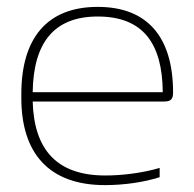

<svg xmlns="http://www.w3.org/2000/svg" viewBox="-20 -529 565 558"><path d="M483 -260C483 -422 408 -509 264 -509C115 -509 42 -416 42 -256V-244C42 -84 122 9 285 9C339 9 397 1 444 -14V-41C393 -26 335 -19 286 -19C146 -19 79 -93 75 -234H458C478 -234 483 -243 483 -260ZM75 -261C77 -405 137 -481 264 -481C394 -481 452 -405 453 -261Z"/></svg>

Font: LT Wave Text Thin
Style: Regular
Weight: 100
Designer: Daniel Lyons
Version: Version 2.5 (Glyphs App)